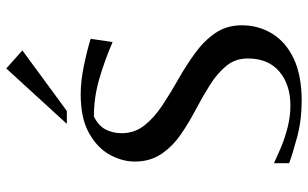

<svg xmlns="http://www.w3.org/2000/svg" viewBox="-200 -744 957 596"><g transform="rotate(-90 278.0 -446.5)"><path d="M262 12Q203 12 150.5 -2Q98 -16 69 -27V-74Q86 -66 115 -53.5Q144 -41 179 -32Q214 -23 247 -23Q313 -23 353.5 -57.5Q394 -92 394 -155Q394 -194 371 -222Q348 -250 311.5 -273Q275 -296 234 -317.5Q193 -339 156.5 -364.5Q120 -390 97 -424.5Q74 -459 74 -506Q74 -545 95 -583.5Q116 -622 162 -648Q208 -674 283 -674Q324 -674 372 -664Q420 -654 455 -643L445 -575Q387 -600 330 -616.5Q273 -633 214 -633Q185 -619 173.5 -596.5Q162 -574 162 -547Q162 -507 186 -476.5Q210 -446 248.5 -420.5Q287 -395 329.5 -371Q372 -347 410.5 -319Q449 -291 473 -256Q497 -221 497 -174Q497 -122 471 -79.5Q445 -37 393 -12.5Q341 12 262 12ZM191 -717 363 -905 419 -855 231 -717Z"/></g></svg>

Font: Belleza
Style: Regular
Weight: 400
Designer: Eduardo Rodriguez Tunni
Foundry: Eduardo Rodriguez Tunni
Version: Version 1.003; ttfautohint (v1.8.4.7-5d5b)